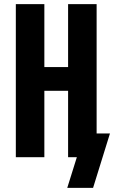

<svg xmlns="http://www.w3.org/2000/svg" viewBox="-20 -755 548 922"><path d="M427 147H303L349 0H307V-319H193V0H56V-735H193V-433H307V-735H444V-114H508Z"/></svg>

Font: Iosevka Term Curly Heavy
Style: Regular
Weight: 900
Designer: Belleve Invis
Foundry: Belleve Invis
Version: Version 32.3.0